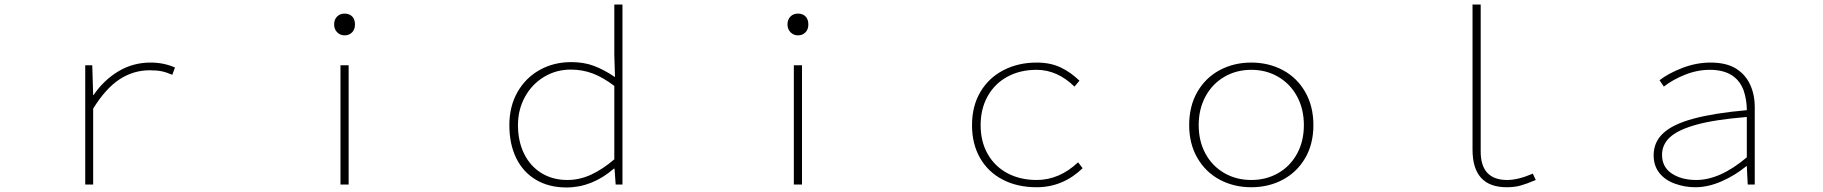

<svg xmlns="http://www.w3.org/2000/svg" viewBox="-20 -814 8040 847"><path d="M356 -526H387L391 -395H393Q438 -461 502.5 -499.5Q567 -538 644 -538Q703 -538 752 -516L740 -484Q715 -495 693.5 -499.5Q672 -504 640 -504Q569 -504 508 -464.5Q447 -425 391 -335V0H356Z M1482 -526H1518V0H1482ZM1454 -706Q1454 -728 1467 -741Q1480 -754 1500 -754Q1521 -754 1533.5 -741.5Q1546 -729 1546 -706Q1546 -684 1533 -671Q1520 -658 1500 -658Q1481 -658 1467.5 -671.5Q1454 -685 1454 -706Z M2227 -262Q2227 -345 2263 -408Q2299 -471 2361 -505.5Q2423 -540 2500 -540Q2555 -540 2598.5 -524Q2642 -508 2693 -474L2690 -573V-794H2726V0H2696L2691 -70H2688Q2592 13 2479 13Q2402 13 2345 -20.5Q2288 -54 2257.5 -116Q2227 -178 2227 -262ZM2690 -111V-435Q2640 -473 2594.5 -490Q2549 -507 2498 -507Q2433 -507 2379.5 -474.5Q2326 -442 2295.5 -386Q2265 -330 2265 -262Q2265 -191 2292 -136Q2319 -81 2368.5 -50.5Q2418 -20 2483 -20Q2536 -20 2586.5 -43Q2637 -66 2690 -111Z M3482 -526H3518V0H3482ZM3454 -706Q3454 -728 3467 -741Q3480 -754 3500 -754Q3521 -754 3533.5 -741.5Q3546 -729 3546 -706Q3546 -684 3533 -671Q3520 -658 3500 -658Q3481 -658 3467.5 -671.5Q3454 -685 3454 -706Z M4268 -262Q4268 -346 4305 -408.5Q4342 -471 4407 -504.5Q4472 -538 4553 -538Q4614 -538 4659 -516.5Q4704 -495 4742 -458L4720 -432Q4644 -506 4553 -506Q4480 -506 4424 -475.5Q4368 -445 4337 -389.5Q4306 -334 4306 -262Q4306 -189 4337.5 -134Q4369 -79 4425 -49.5Q4481 -20 4553 -20Q4653 -20 4736 -98L4756 -72Q4669 12 4553 12Q4468 12 4403.5 -21.5Q4339 -55 4303.5 -117Q4268 -179 4268 -262Z M5226 -262Q5226 -346 5262 -408.5Q5298 -471 5360.5 -504.5Q5423 -538 5500 -538Q5577 -538 5639.5 -504.5Q5702 -471 5738 -408Q5774 -345 5774 -262Q5774 -179 5738 -117Q5702 -55 5639.5 -21.5Q5577 12 5500 12Q5423 12 5360.5 -21.5Q5298 -55 5262 -117.5Q5226 -180 5226 -262ZM5732 -262Q5732 -333 5702 -388.5Q5672 -444 5619 -475Q5566 -506 5500 -506Q5434 -506 5381 -475Q5328 -444 5298 -388.5Q5268 -333 5268 -262Q5268 -191 5298 -136Q5328 -81 5381 -50.5Q5434 -20 5500 -20Q5566 -20 5619 -50.5Q5672 -81 5702 -136Q5732 -191 5732 -262Z M6476 -154V-794H6512V-146Q6512 -20 6629 -20Q6677 -20 6742 -48L6755 -20Q6715 -3 6688 4.5Q6661 12 6627 12Q6476 12 6476 -154Z M7371 -3Q7327 -18 7301 -50Q7275 -82 7275 -129Q7275 -188 7318 -227Q7360 -266 7450.5 -290.5Q7541 -315 7686 -328Q7686 -373 7672 -415Q7638 -506 7523 -506Q7467 -506 7412.5 -484Q7358 -462 7320 -432L7301 -460Q7339 -490 7401 -514Q7463 -538 7526 -538Q7596 -538 7639 -511Q7680 -485 7700.5 -441Q7721 -397 7721 -341V0H7690L7686 -81H7684Q7634 -40 7574.5 -14Q7515 12 7459 12Q7413 12 7371 -3ZM7686 -120V-298Q7542 -286 7464 -264Q7384 -242 7348 -209.5Q7312 -177 7312 -131Q7312 -77 7355 -48.5Q7398 -20 7463 -20Q7568 -20 7686 -120Z"/></svg>

Font: Merged Yaku Han JP Thin
Style: Regular
Weight: 250
Designer: Ryoko NISHIZUKA 西塚涼子 (kana, bopomofo & ideographs); Paul D. Hunt (Latin, Greek & Cyrillic); Sandoll Communications 산돌커뮤니
Foundry: Adobe
Version: Version 2.004